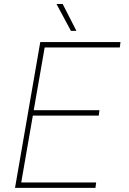

<svg xmlns="http://www.w3.org/2000/svg" viewBox="-20 -916 627 936"><path d="M461.4 -352.5H140.1L83.5 -26.4H448.7L445.3 0H53.2L176.3 -710.9H567.4L564 -684.6H197.8L144.5 -378.9H464.8ZM352.5 -765.6H325.7L255.4 -896.5H285.6Z"/></svg>

Font: Roboto Mono Thin
Style: Italic
Weight: 250
Designer: Google
Version: Version 2.000985; 2015; ttfautohint (v1.3)